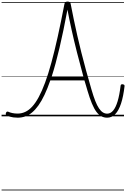

<svg xmlns="http://www.w3.org/2000/svg" viewBox="-20 -1473 1597 2431"><path d="M204 17Q175 17 149.5 13.5Q124 10 104 4Q84 -2 70 -8Q63 -12 56 -20Q49 -28 55 -41Q59 -55 67 -58.5Q75 -62 85 -58Q106 -48 136.5 -41.5Q167 -35 204 -35Q253 -35 299 -56Q345 -77 387.5 -123Q430 -169 470.5 -244Q511 -319 551 -427Q591 -535 630.5 -679.5Q670 -824 711 -1009Q752 -1194 796 -1423Q799 -1439 809 -1446Q819 -1453 836 -1453Q853 -1453 862.5 -1446.5Q872 -1440 875 -1423Q893 -1330 913.5 -1230.5Q934 -1131 958 -1025.5Q982 -920 1010 -808.5Q1038 -697 1070 -580Q1102 -463 1138 -340Q1163 -254 1186 -195.5Q1209 -137 1233 -101.5Q1257 -66 1282.5 -50Q1308 -34 1337 -34Q1380 -34 1413 -73.5Q1446 -113 1469.5 -191.5Q1493 -270 1507 -387Q1508 -398 1514 -402.5Q1520 -407 1533 -406Q1546 -404 1552 -398.5Q1558 -393 1557 -383Q1542 -251 1512.5 -162Q1483 -73 1439.5 -28Q1396 17 1337 17Q1297 17 1263.5 -0.5Q1230 -18 1200.5 -57.5Q1171 -97 1143.5 -163Q1116 -229 1088 -324Q1078 -358 1068.5 -390.5Q1059 -423 1049 -455H617Q581 -351 543.5 -272Q506 -193 466.5 -138Q427 -83 385.5 -48.5Q344 -14 298.5 1.5Q253 17 204 17ZM634 -502H1036Q992 -662 954.5 -810Q917 -958 887 -1093.5Q857 -1229 834 -1351Q783 -1077 733.5 -867Q684 -657 634 -502ZM0 928H1550V938H0ZM0 -20H1550V0H0ZM0 -505H1550V-500H0ZM0 -1448H1550V-1438H0Z"/></svg>

Font: Playwrite ID Guides
Style: Regular
Weight: 400
Designer: Veronika Burian, José Scaglione
Foundry: TypeTogether
Version: Version 1.003